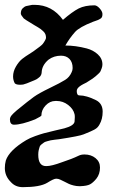

<svg xmlns="http://www.w3.org/2000/svg" viewBox="-20 -577 484 793"><path d="M66 -521Q66 -535 73.5 -542.5Q81 -550 88.5 -552Q96 -554 113 -557H123Q195 -557 240 -495Q278 -528 305 -542Q331 -555 370 -555Q380 -555 391 -543Q402 -531 403 -521V-516Q403 -511 401 -506.5Q399 -502 393.5 -499Q388 -496 385 -494.5Q382 -493 374 -490.5Q366 -488 364 -487Q308 -465 290 -445Q267 -419 250 -389Q292 -389 338 -377Q365 -370 384 -352.5Q403 -335 403 -311Q403 -303 400 -295Q397 -287 395 -282.5Q393 -278 385 -271Q377 -264 375 -262Q373 -260 362 -252L351 -245Q337 -235 323 -229Q306 -220 300 -211Q297 -206 297 -201Q297 -183 308 -183Q337 -183 377 -163Q404 -149 404 -116Q404 -85 391 -63Q388 -57 383 -51.5Q378 -46 369.5 -41.5Q361 -37 355 -34.5Q349 -32 338.5 -27.5Q328 -23 325 -22Q309 -15 224 -2Q221 -2 206.5 0Q192 2 189.5 2.5Q187 3 176 6Q165 9 162.5 11Q160 13 153 18Q146 23 144 28.5Q142 34 140 42.5Q138 51 138 62Q138 109 170 109H172Q193 109 236 93Q276 80 305 66Q315 61 329 61Q356 61 374.5 76Q393 91 393 115Q393 142 378 161Q364 178 351.5 184.5Q339 191 312 192H307Q296 192 284 189Q272 186 264.5 182.5Q257 179 245.5 173Q234 167 229 165Q221 161 212 161Q202 161 175 178Q145 196 74 196Q43 196 24 174Q0 150 0 117Q0 101 4 86Q18 44 88 2Q103 -7 125.5 -15Q148 -23 161 -26.5Q174 -30 207.5 -38Q241 -46 246 -47Q286 -58 288 -75Q290 -96 288 -105Q283 -127 261.5 -143.5Q240 -160 214 -160H209Q186 -160 168.5 -141.5Q151 -123 151 -100Q151 -97 125 -84Q69 -62 38 -62Q21 -62 21 -84Q21 -94 31 -104Q32 -106 49 -121Q99 -162 120 -177Q141 -192 185.5 -213.5Q230 -235 249 -247Q267 -258 276 -279Q280 -287 280 -296Q280 -320 267 -333.5Q254 -347 232 -347Q203 -347 181 -331Q153 -308 152 -277Q152 -274 151 -271Q150 -268 148.5 -265.5Q147 -263 145.5 -261Q144 -259 141 -257Q138 -255 136.5 -253.5Q135 -252 131.5 -250Q128 -248 126.5 -247.5Q125 -247 121 -245Q117 -243 116 -243Q86 -230 76 -228Q71 -227 62 -227Q47 -227 41 -233Q34 -246 34 -261Q34 -282 46 -302.5Q58 -323 72 -334Q77 -339 118 -365Q152 -389 157 -396Q170 -414 170 -421Q170 -429 167.5 -435.5Q165 -442 158.5 -448Q152 -454 148 -457Q144 -460 134 -466Q124 -472 122 -473Q79 -499 78 -501Q66 -515 66 -521Z"/></svg>

Font: Fedorovsk Unicode
Style: Medium
Weight: 500
Designer: Aleksandr Andreev and Nikita Simmons
Version: Version 3.2